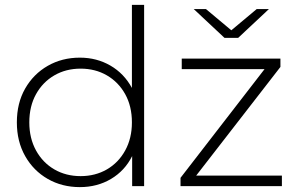

<svg xmlns="http://www.w3.org/2000/svg" viewBox="-20 -762 1234 786"><path d="M307 4Q234 4 175.5 -29.5Q117 -63 83 -123Q49 -183 49 -261Q49 -340 83 -399.5Q117 -459 175.5 -492.5Q234 -526 307 -526Q376 -526 432 -493.5Q488 -461 520 -402V-742H570V0H521V-123Q491 -63 434.5 -29.5Q378 4 307 4ZM310 -41Q370 -41 417.5 -68.5Q465 -96 492.5 -146Q520 -196 520 -261Q520 -327 492.5 -376.5Q465 -426 417.5 -453.5Q370 -481 310 -481Q250 -481 202.5 -453.5Q155 -426 127.5 -376.5Q100 -327 100 -261Q100 -196 127.5 -146Q155 -96 202.5 -68.5Q250 -41 310 -41ZM719 0V-34L1063 -479H724V-522H1128V-488L783 -43H1134V0ZM899 -607 773 -725H823L927 -638L1031 -725H1081L955 -607Z"/></svg>

Font: Montserrat Light
Style: Regular
Weight: 300
Designer: Julieta Ulanovsky
Foundry: Julieta Ulanovsky
Version: Version 9.000; ttfautohint (v1.8.4.7-5d5b)